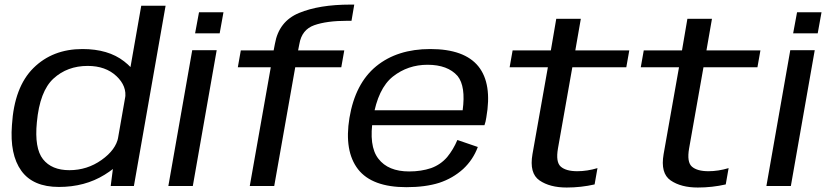

<svg xmlns="http://www.w3.org/2000/svg" viewBox="-20 -810 3606 836"><path d="M462 0H563L701 -785H595L475 -101ZM236.5 4Q349.5 4 435.2 -49Q521 -102 530.5 -154L495 -213Q485 -158 422.2 -113.5Q359.5 -69 282 -69Q205 -69 167.2 -116.8Q129.5 -164.5 140.5 -277.5Q153 -413 213 -468Q273 -523 362 -523Q439.5 -523 486.8 -478.8Q534 -434.5 524.5 -380L579.5 -438Q589 -489.5 520.2 -543Q451.5 -596.5 339 -596.5Q209 -596.5 125.5 -513.8Q42 -431 32 -265.5Q22 -137 72.8 -66.5Q123.5 4 236.5 4Z M713 0H819.5L923.5 -591.5H817ZM846.5 -756.5 829.5 -665H936.5L953 -756.5Z M1067.5 0H1174L1265.5 -517H1466L1479 -590.5H1278L1283.5 -618.5Q1294 -681 1348.2 -700.2Q1402.5 -719.5 1493 -719.5H1510.5L1522.5 -790H1505.5Q1370 -790 1282 -753.5Q1194 -717 1177 -619L1171.5 -590.5H1028.5L1015.5 -517H1159Z M1749.5 5 1761.5 -63.5Q1670 -63.5 1627.5 -119Q1584.5 -174 1604.5 -296.5Q1625.5 -424.5 1690.5 -476.5Q1756 -528 1841.5 -528Q1929.5 -528 1972.5 -479Q2008.5 -434 1994.5 -330H1599L1587.5 -265H2089.5Q2095 -280.5 2097.5 -298.5Q2123.5 -445.5 2063 -521Q2002 -596.5 1853.5 -596.5Q1710 -596.5 1618 -521.5Q1526.5 -446.5 1501.5 -296.5Q1478 -152 1539 -73Q1600 5 1749.5 5ZM1761.5 -63.5 1749.5 5Q1832.5 5 1892.5 -14Q1951.5 -33.5 1996.5 -74Q2040 -114.5 2060.5 -170L1971.5 -200.5Q1954 -159 1927 -126Q1898.5 -93 1857 -78Q1814 -63.5 1761.5 -63.5Z M2447.5 6.5Q2510 6.5 2569 -7L2581.5 -78Q2536.5 -64.5 2493.5 -64.5Q2445 -64.5 2422 -84.2Q2399 -104 2409.5 -164L2472 -517H2707L2720 -590.5H2485L2509 -728H2402L2378.5 -590.5H2212L2199 -517H2365.5L2298.5 -139Q2284 -55.5 2329 -24.5Q2374 6.5 2447.5 6.5Z M3018.5 6.5Q3081 6.5 3140 -7L3152.5 -78Q3107.5 -64.5 3064.5 -64.5Q3016 -64.5 2993 -84.2Q2970 -104 2980.5 -164L3043 -517H3278L3291 -590.5H3056L3080 -728H2973L2949.5 -590.5H2783L2770 -517H2936.5L2869.5 -139Q2855 -55.5 2900 -24.5Q2945 6.5 3018.5 6.5Z M3317 0H3423.5L3527.5 -591.5H3421ZM3450.5 -756.5 3433.5 -665H3540.5L3557 -756.5Z"/></svg>

Font: Anybody SemiExpanded
Style: Italic
Weight: 400
Width: 6
Italic angle: -10°
Version: Version 1.113;gftools[0.9.25]